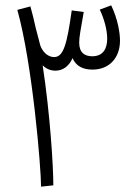

<svg xmlns="http://www.w3.org/2000/svg" viewBox="-20 -697 497 720"><path d="M180 -2C180 -74 168 -268 140 -452C152 -440 168 -432 188 -432C216 -432 239 -449 252 -479C265 -449 291 -436 327 -436C388 -436 430 -478 430 -545C430 -575 421 -627 397 -677L354 -661C371 -626 382 -584 382 -552C382 -515 367 -486 326 -486C298 -486 277 -499 277 -537C277 -557 282 -585 294 -652L249 -658C231 -530 218 -483 183 -483C154 -483 136 -511 131 -527L114 -592C108 -620 101 -648 94 -673L45 -660C102 -456 134 -66 134 3Z"/></svg>

Font: Noto Sans Arabic UI XCn Lt
Style: Regular
Weight: 300
Width: 2
Designer: Monotype Design Team, Nadine Chahine and Nizar Qandah
Foundry: Monotype Imaging Inc.
Version: Version 2.010